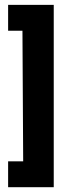

<svg xmlns="http://www.w3.org/2000/svg" viewBox="-20 -742 285 797"><path d="M13.7 35.2V-72.3H76.2L73.2 -614.3H13.7V-721.7H203.1V35.2Z"/></svg>

Font: Post No Bills Colombo
Style: ExtraBold
Weight: 900
Designer: Kosala Senevirathne, Siva Puranthara, Lasantha Premarathna, Tharique Azeez
Foundry: Mooniak
Version: Version 1.220 ; ttfautohint (v1.5)